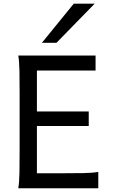

<svg xmlns="http://www.w3.org/2000/svg" viewBox="-20 -1011 606 1031"><path d="M456.5 -412.6V-334.5H178.2V-80.6H307.1Q379.9 -80.6 429.2 -81.5Q478.5 -82.5 507.8 -87.9V0H78.1Q83.5 -29.3 84.5 -84.7Q85.4 -140.1 85.4 -212.4V-500.5Q85.4 -572.8 84.5 -628.2Q83.5 -683.6 78.1 -712.9H493.2V-632.3H178.2V-412.6ZM488.3 -991.2 283.2 -781.2H205.1L376 -991.2Z"/></svg>

Font: Andika Basic
Style: Regular
Weight: 400
Designer: Annie Olsen & Victor Gaultney
Foundry: SIL International
Version: Version 1.000